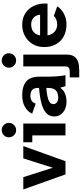

<svg xmlns="http://www.w3.org/2000/svg" viewBox="633 -1423 952 2258"><g transform="rotate(-90 1109.0 -294.0)"><path d="M187 0 10 -496H154.6L265.1 -149L375.4 -496H520.1L342.2 0Z M645.3 0V-390H564.9V-496H785.4V0ZM707.7 -580.3Q673 -580.3 648 -605.3Q623 -630.2 623 -664.8Q623 -700.7 648 -725.2Q673 -749.7 707.6 -749.7Q743.5 -749.7 768 -725.1Q792.5 -700.5 792.5 -665Q792.5 -630.2 767.9 -605.3Q743.3 -580.3 707.7 -580.3Z M1039.9 12Q992.9 12 953.8 -5.7Q914.7 -23.4 891.6 -55.7Q868.5 -88.1 868.5 -133.1Q868.5 -192.1 909.9 -228.1Q951.3 -264.1 1027 -283.7Q1102.7 -303.2 1203.8 -310.8V-325.5Q1203.8 -369.6 1180 -391.1Q1156.1 -412.6 1110.9 -412.6Q1077.1 -412.6 1052.6 -397Q1028.1 -381.4 1020.1 -350.3L900.9 -392.1Q924.1 -443.4 980.5 -476.2Q1036.9 -508.9 1116.9 -508.9Q1223.9 -508.9 1280.3 -461.4Q1336.6 -413.9 1336.6 -303V-192.7Q1336.6 -159 1338.7 -122.7Q1340.8 -86.3 1344.9 -54.3Q1349 -22.4 1353.8 0H1224.8L1206.4 -61.5Q1179.8 -22.9 1137.4 -5.4Q1095.1 12 1039.9 12ZM1089.7 -85.1Q1122.4 -85.1 1148.3 -95.8Q1174.2 -106.6 1189 -132.6Q1203.8 -158.6 1203.8 -204V-225.1Q1113.4 -218.4 1063.5 -200.3Q1013.5 -182.2 1013.5 -142.4Q1013.5 -116.5 1034.7 -100.8Q1055.9 -85.1 1089.7 -85.1Z M1327.7 162V50.6H1382.9Q1412.6 50.6 1428.6 45.7Q1444.6 40.7 1450.8 27.2Q1457 13.7 1457 -9.7V-496H1596.2V9.9Q1596.2 69.3 1573.4 102.8Q1550.6 136.2 1508.2 149.1Q1465.9 162 1407.2 162ZM1526.6 -580.3Q1491.9 -580.3 1466.9 -605.3Q1441.9 -630.2 1441.9 -664.8Q1441.9 -700.7 1466.9 -725.2Q1491.9 -749.7 1526.4 -749.7Q1562.4 -749.7 1586.9 -725.1Q1611.4 -700.5 1611.4 -665Q1611.4 -630.2 1586.8 -605.3Q1562.2 -580.3 1526.6 -580.3Z M1951.1 12Q1871.4 12 1811.3 -20.1Q1751.2 -52.1 1717.9 -111Q1684.5 -169.9 1684.5 -250.2Q1684.5 -329.2 1720.2 -387.2Q1755.8 -445.1 1815.2 -477Q1874.6 -508.9 1945.8 -508.9Q2006.4 -508.9 2054.7 -486.6Q2102.9 -464.3 2136.1 -424Q2169.2 -383.7 2184.8 -329.2Q2200.3 -274.8 2195.5 -211.2H1822.1Q1827.7 -180.1 1840.1 -158.6Q1852.6 -137.2 1869.9 -123.7Q1887.2 -110.1 1907.4 -103.9Q1927.6 -97.7 1947.8 -97.7Q1984.1 -97.7 2010.2 -108.8Q2036.2 -119.9 2050.8 -137L2164.3 -96.7Q2127.6 -42.4 2070.7 -15.2Q2013.7 12 1951.1 12ZM1821.4 -298.5H2064.3Q2062.6 -331.1 2047.2 -354.5Q2031.7 -378 2006.7 -390.8Q1981.7 -403.6 1949.1 -403.6Q1920.1 -403.6 1893.3 -393.4Q1866.5 -383.3 1847.9 -360.5Q1829.2 -337.7 1821.4 -298.5Z"/></g></svg>

Font: Atkinson Hyperlegible Next
Style: Regular
Weight: 400
Designer: Elliott Scott, Megan Eiswerth, Linus Boman, Theodore Petrosky, Letters from Sweden
Foundry: Applied Design Works, Letters from Sweden
Version: Version 2.001